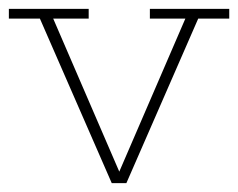

<svg xmlns="http://www.w3.org/2000/svg" viewBox="-20 -413 537 433"><path d="M232 0 70 -371H0V-393H180V-371H100L255 -12H243L398 -371H318V-393H497V-371H427L265 0Z"/></svg>

Font: Rokkitt Thin
Style: Regular
Weight: 250
Version: Version 3.103